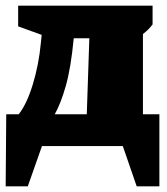

<svg xmlns="http://www.w3.org/2000/svg" viewBox="-36 -515 590 677"><path d="M-16 142 -14 -112H30Q59 -149 80 -218.5Q101 -288 108 -363L111 -392L28 -422V-495H502V-429Q489 -411 468 -395V-112H526V142H446L397 0H112L62 142ZM224 -380Q214 -275 196 -212Q178 -149 157 -112H270L279 -380Z"/></svg>

Font: Piazzolla Black
Style: Regular
Weight: 900
Designer: Juan Pablo del Peral
Foundry: Huerta Tipografica
Version: Version 1.330